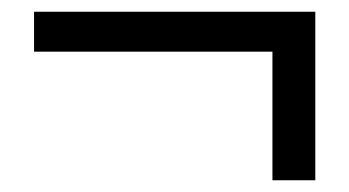

<svg xmlns="http://www.w3.org/2000/svg" viewBox="-20 -423 595 327"><path d="M444 -335H38V-403H517V-116H444Z"/></svg>

Font: Noto Sans SC
Style: Regular
Weight: 400
Designer: Ryoko NISHIZUKA ____ (kana & ideographs); Paul D. Hunt (Latin, Greek & Cyrillic); Wenlong ZHANG ___ (bopomofo); Sandoll 
Foundry: Adobe Systems Incorporated
Version: Version 1.004